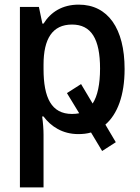

<svg xmlns="http://www.w3.org/2000/svg" viewBox="-20 -569 603 829"><path d="M66 240H168V13C168 -10 166 -38 162 -66H168C200 -23 250 10 318 10C338 10 356 8 373 3L421 83L480 45L435 -31C487 -76 518 -157 518 -271C518 -446 446 -549 320 -549C249 -549 199 -517 168 -467H163L148 -539H66ZM291 -77C202 -77 168 -147 168 -271V-290C168 -401 206 -463 291 -463C374 -463 412 -401 412 -273C412 -205 401 -154 380 -122L330 -206L269 -167L322 -80C313 -78 302 -77 291 -77Z"/></svg>

Font: Noto Sans Mono SemiCondensed Medium
Style: Regular
Weight: 500
Width: 4
Designer: Monotype Design Team
Foundry: Monotype Imaging Inc.
Version: Version 2.014